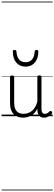

<svg xmlns="http://www.w3.org/2000/svg" viewBox="-20 -1468 686 2426"><path d="M270 18Q222 18 185 -1.5Q148 -21 127.5 -61.5Q107 -102 107 -166V-496Q107 -505 113 -509.5Q119 -514 132 -514Q146 -514 152.5 -509.5Q159 -505 159 -496V-171Q159 -127 171.5 -95.5Q184 -64 210 -47Q236 -30 277 -30Q306 -30 333 -39Q360 -48 383 -66.5Q406 -85 424 -115Q442 -145 452 -186V-496Q452 -506 458.5 -510.5Q465 -515 479 -515Q492 -515 498 -510.5Q504 -506 504 -496V-93Q504 -73 508.5 -58.5Q513 -44 523 -36.5Q533 -29 547 -29Q557 -29 567 -32.5Q577 -36 587 -43Q597 -50 607 -61Q613 -67 620 -66.5Q627 -66 633 -59Q638 -54 639.5 -47Q641 -40 636 -34Q625 -19 609 -7Q593 5 575 12Q557 19 537 19Q517 19 502 13Q487 7 476 -5Q465 -17 459 -35Q453 -53 452 -76V-97Q437 -63 415.5 -41Q394 -19 370 -6Q346 7 320.5 12.5Q295 18 270 18ZM303 -626Q230 -626 186.5 -676Q143 -726 142 -816Q141 -826 146.5 -831.5Q152 -837 165 -837Q177 -837 182 -831.5Q187 -826 188 -816Q191 -753 220.5 -717.5Q250 -682 303 -682Q356 -682 385.5 -717.5Q415 -753 418 -816Q419 -826 423.5 -831.5Q428 -837 441 -837Q454 -837 459.5 -831.5Q465 -826 464 -816Q464 -757 443.5 -714.5Q423 -672 387 -649Q351 -626 303 -626ZM0 928H646V938H0ZM0 -20H646V0H0ZM0 -505H646V-500H0ZM0 -1448H646V-1438H0Z"/></svg>

Font: Playwrite ID Guides
Style: Regular
Weight: 400
Designer: Veronika Burian, José Scaglione
Foundry: TypeTogether
Version: Version 1.003